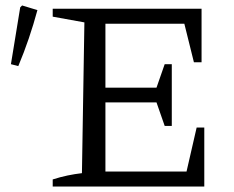

<svg xmlns="http://www.w3.org/2000/svg" viewBox="-20 -683 857 703"><path d="M700 -216H728V0H173V-26Q201 -35 227.5 -40.5Q254 -46 280 -49L289 -601L173 -622V-651H718V-455H690L655 -596H332L366 -630V-362H553L583 -448H609V-222H583L553 -308H366V-21L332 -55H663ZM47 -441 20 -448 54 -656 61 -663 117 -646Q103 -594 85.5 -542.5Q68 -491 47 -441Z"/></svg>

Font: Piazzolla 24pt
Style: Regular
Weight: 400
Designer: Juan Pablo del Peral
Foundry: Huerta Tipografica
Version: Version 2.005